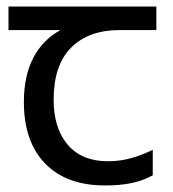

<svg xmlns="http://www.w3.org/2000/svg" viewBox="-20 -557 530 587"><path d="M301 10Q183 10 118 -57Q53 -124 53 -245Q53 -325 82 -380.5Q111 -436 165 -465H6V-537H458V-465H345Q251 -465 197.5 -411.5Q144 -358 144 -252Q144 -165 187 -114.5Q230 -64 310 -64Q347 -64 381 -73.5Q415 -83 447 -99V-21Q418 -5 383 2.5Q348 10 301 10Z"/></svg>

Font: uoriya85
Style: Book
Weight: 400
Designer: Jelle Bosma - Monotype Design Team
Foundry: Monotype Imaging Inc.
Version: Version 2.003